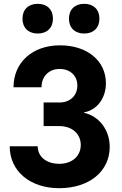

<svg xmlns="http://www.w3.org/2000/svg" viewBox="-20 -978 640 1008"><path d="M422 -802C471 -802 502 -832 502 -880C502 -928 471 -958 422 -958C373 -958 342 -928 342 -880C342 -832 373 -802 422 -802ZM178 -802C227 -802 258 -832 258 -880C258 -928 227 -958 178 -958C129 -958 98 -928 98 -880C98 -832 129 -802 178 -802ZM291 10C448 10 556 -78 556 -207C556 -295 501 -368 421 -386V-388C489 -400 536 -462 536 -541C536 -659 438 -740 295 -740C150 -740 51 -650 51 -520H198C198 -577 237 -616 293 -616C348 -616 386 -581 386 -529C386 -476 348 -440 293 -440H209V-316H291C358 -316 404 -276 404 -217C404 -158 358 -118 291 -118C224 -118 178 -155 178 -210H31C31 -80 137 10 291 10Z"/></svg>

Font: JetBrains Mono ExtraBold
Style: Regular
Weight: 800
Monospace: yes
Designer: Philipp Nurullin, Konstantin Bulenkov
Foundry: JetBrains
Version: Version 2.305